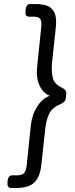

<svg xmlns="http://www.w3.org/2000/svg" viewBox="-20 -788 370 946"><path d="M159 -768Q190 -768 213.5 -759Q237 -750 248.5 -725.5Q260 -701 255 -652L237 -485Q232 -436 240 -404.5Q248 -373 285 -356Q296 -351 302 -343.5Q308 -336 306 -322L305 -308Q304 -295 296.5 -287Q289 -279 276 -274Q236 -257 221.5 -226Q207 -195 202 -145L184 22Q179 69 162.5 94.5Q146 120 120.5 129Q95 138 64 138H34Q14 138 17 109V105Q20 76 40 76H62Q89 76 99 64.5Q109 53 112 22L132 -171Q138 -224 163.5 -263.5Q189 -303 225 -316Q191 -330 174 -368.5Q157 -407 163 -459L183 -652Q186 -683 178.5 -694.5Q171 -706 144 -706H122Q102 -706 106 -735V-739Q109 -768 129 -768Z"/></svg>

Font: Asap Expanded Expanded Regular
Style: Italic
Weight: 400
Width: 7
Italic angle: -6°
Designer: Pablo Cosgaya
Foundry: Omnibus-Type
Version: Version 3.001; ttfautohint (v1.8.4.7-5d5b)